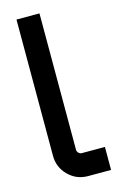

<svg xmlns="http://www.w3.org/2000/svg" viewBox="-119 -820 540 871"><g transform="rotate(-15 151.0 -385.0)"><path d="M52 -450V-770H160V-130Q160 -121 166.5 -114.5Q173 -108 182 -108H290V0H182Q128 0 90 -38Q52 -76 52 -130Z"/></g></svg>

Font: Orbitron
Style: Regular
Weight: 500
Designer: Matt McInerney
Foundry: Matt McInerney
Version: 1.000